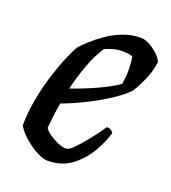

<svg xmlns="http://www.w3.org/2000/svg" viewBox="-100 -576 580 651"><g transform="rotate(20 190.5 -250.0)"><path d="M142 0Q128 0 104.5 -12Q81 -24 58.5 -43.5Q36 -63 24 -84Q24 -128 32.5 -175.5Q41 -223 54.5 -266.5Q68 -310 82 -343.5Q96 -377 106 -394Q115 -405 134 -422.5Q153 -440 178.5 -458Q204 -476 235 -488Q266 -500 300 -500Q316 -500 334.5 -489Q353 -478 366.5 -464Q380 -450 381 -441Q377 -408 362.5 -375.5Q348 -343 335 -323Q318 -304 283 -280.5Q248 -257 204.5 -235Q161 -213 118 -197Q113 -168 110 -143.5Q107 -119 106 -105Q112 -95 127 -84.5Q142 -74 159 -67Q176 -60 188 -60Q198 -60 214 -76Q230 -92 247.5 -113.5Q265 -135 278 -153Q291 -171 294 -176Q303 -176 309.5 -172Q316 -168 318 -163Q309 -130 287 -92Q265 -54 229.5 -27Q194 0 142 0ZM129 -255Q178 -272 222.5 -292.5Q267 -313 293 -332Q294 -340 295.5 -353Q297 -366 297 -375Q297 -410 293 -431Q283 -434 274 -435Q265 -436 255 -436Q227 -436 194 -421Q172 -388 156 -344Q140 -300 129 -255Z"/></g></svg>

Font: Texturina 72pt 72pt Medium
Style: Italic
Weight: 500
Italic angle: -11°
Designer: Guillermo Torres Carreño
Foundry: Omnibus-Type
Version: Version 1.002; ttfautohint (v1.8.3)